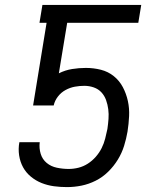

<svg xmlns="http://www.w3.org/2000/svg" viewBox="-20 -755 640 783"><path d="M253 8Q226 8 200 4.5Q174 1 150 -8.5Q126 -18 106 -34.5Q86 -51 74 -73Q62 -95 58 -121.5Q54 -148 59 -175H142Q139 -150 146 -127.5Q153 -105 170.5 -90.5Q188 -76 212 -71Q236 -66 260 -66Q280 -66 300 -71Q320 -76 338 -87.5Q356 -99 370.5 -115.5Q385 -132 394.5 -151Q404 -170 409 -190Q414 -210 418 -229Q421 -250 422.5 -270Q424 -290 421.5 -309.5Q419 -329 412.5 -347Q406 -365 393.5 -378.5Q381 -392 362.5 -398.5Q344 -405 324 -405Q305 -405 285.5 -401.5Q266 -398 247.5 -388Q229 -378 216 -361Q203 -344 199 -325H115L170 -662H141L153 -735H556L544 -662H254L220 -456Q246 -469 274 -473.5Q302 -478 330 -478Q362 -478 391.5 -470.5Q421 -463 444 -444.5Q467 -426 481 -399.5Q495 -373 501.5 -343Q508 -313 506.5 -281.5Q505 -250 500 -218Q495 -189 486 -160Q477 -131 460.5 -104Q444 -77 421 -54.5Q398 -32 370 -18Q342 -4 312.5 2Q283 8 253 8Z"/></svg>

Font: Iosevka Aile Oblique
Style: Regular
Weight: 400
Italic angle: -9°
Designer: Belleve Invis
Foundry: Belleve Invis
Version: Version 31.1.0; ttfautohint (v1.8.4)